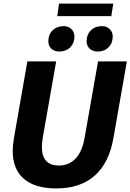

<svg xmlns="http://www.w3.org/2000/svg" viewBox="-20 -1043 729 1073"><path d="M51 -201Q51 -228 58 -272L133 -700H294L219 -274Q214 -242 214 -222Q214 -118 309 -118Q366 -118 403 -157.5Q440 -197 453 -274L528 -700H689L614 -272Q590 -133 509.5 -61.5Q429 10 294 10Q176 10 113.5 -43.5Q51 -97 51 -201ZM310 -1023H613L602 -953H300ZM250 -813Q250 -850 274 -873.5Q298 -897 336 -897Q362 -897 379 -880.5Q396 -864 396 -839Q396 -802 372.5 -778.5Q349 -755 311 -755Q284 -755 267 -771Q250 -787 250 -813ZM464 -813Q464 -850 488 -873.5Q512 -897 550 -897Q576 -897 593 -880.5Q610 -864 610 -839Q610 -802 586.5 -778.5Q563 -755 525 -755Q498 -755 481 -771Q464 -787 464 -813Z"/></svg>

Font: Sarabun ExtraBold
Style: Italic
Weight: 800
Italic angle: -10°
Designer: Suppakit Chalermlarp | Katatrad Co.,Ltd.
Foundry: Cadson Demak Co.,Ltd.
Version: Version 1.000; ttfautohint (v1.6)